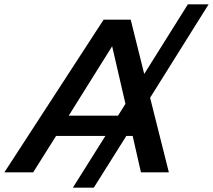

<svg xmlns="http://www.w3.org/2000/svg" viewBox="-78 -790 976 880"><path d="M256 70 405 -167H179L74 0H-58L397 -700H521L583 -451L783 -770H878L610 -342L696 0H568L530 -167H501L352 70ZM463 -260 497 -314 436 -578 237 -260Z"/></svg>

Font: Montserrat SemiBold
Style: Italic
Weight: 600
Italic angle: -11.3°
Designer: Julieta Ulanovsky
Foundry: Julieta Ulanovsky
Version: Version 9.000; ttfautohint (v1.8.4.7-5d5b)